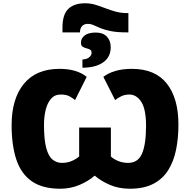

<svg xmlns="http://www.w3.org/2000/svg" viewBox="-20 -1144 1162 1174"><path d="M362 -976Q362 -1055 397.5 -1089.5Q433 -1124 500 -1124Q533 -1124 563 -1115Q593 -1106 623.5 -1094Q654 -1082 687 -1073Q720 -1064 758 -1064H765V-946H757Q695 -946 656.5 -954Q618 -962 594 -972Q570 -982 553 -990Q536 -998 516 -998Q494 -998 481.5 -984Q469 -970 469 -946H362ZM484 -780Q513 -782 526.5 -794.5Q540 -807 540 -820Q540 -836 530 -841Q520 -846 507.5 -849Q495 -852 485 -858.5Q475 -865 475 -884Q475 -909 497.5 -927Q520 -945 566 -945Q610 -945 633.5 -920Q657 -895 657 -855Q657 -795 610.5 -762.5Q564 -730 484 -730ZM348 10Q240 10 174.5 -35.5Q109 -81 80 -168Q51 -255 51 -379Q51 -540 126 -631.5Q201 -723 344 -723Q450 -723 510 -674L439 -532Q426 -543 406 -554.5Q386 -566 351 -566Q314 -566 291.5 -539.5Q269 -513 259 -471Q249 -429 249 -381Q249 -291 262.5 -240Q276 -189 301 -168.5Q326 -148 359 -148Q390 -148 416 -158.5Q442 -169 464 -187V-364H658V-187Q675 -171 703 -159.5Q731 -148 763 -148Q824 -148 848.5 -205Q873 -262 873 -375Q873 -476 844 -521Q815 -566 771 -566Q742 -566 719.5 -554.5Q697 -543 684 -532L612 -674Q641 -697 685 -710Q729 -723 786 -723Q929 -723 1000 -633Q1071 -543 1071 -382Q1071 -299 1056.5 -228Q1042 -157 1008.5 -103.5Q975 -50 917.5 -20Q860 10 774 10Q707 10 653 -13Q599 -36 559 -70Q520 -36 465.5 -13Q411 10 348 10Z"/></svg>

Font: Noto Sans Black
Style: Regular
Weight: 900
Designer: Monotype Design Team
Foundry: Monotype Imaging Inc.
Version: Version 2.007